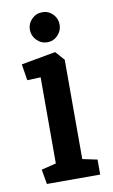

<svg xmlns="http://www.w3.org/2000/svg" viewBox="-77 -689 430 731"><g transform="rotate(-10 138.0 -323.5)"><path d="M44 0 34 -57 91 -71V-404L39 -402L29 -465L162 -489L193 -454V-70L250 -58V0ZM140 -531Q116 -531 99 -548.5Q82 -566 82 -589Q82 -613 99 -630Q116 -647 140 -647Q164 -647 180.5 -630Q197 -613 197 -589Q197 -566 180.5 -548.5Q164 -531 140 -531Z"/></g></svg>

Font: Kreon Light Medium
Style: Regular
Weight: 500
Version: Version 2.002